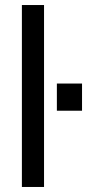

<svg xmlns="http://www.w3.org/2000/svg" viewBox="-20 -743 346 763"><path d="M67 0V-723H155V0ZM206 -303V-411H306V-303Z"/></svg>

Font: Archivo VF Beta
Style: Regular
Weight: 400
Designer: Hector Gatti
Foundry: Omnibus-Type
Version: Version 1.002